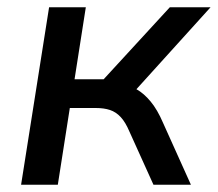

<svg xmlns="http://www.w3.org/2000/svg" viewBox="-20 -508 599 528"><path d="M38 0 115 -488H216L185 -290H265L447 -488H559L341 -247L310 -276Q335 -274 355.5 -262.5Q376 -251 394.5 -228.5Q413 -206 428 -171L505 0H402L336 -146Q325 -172 312 -186Q299 -200 282.5 -205.5Q266 -211 243 -211H172L139 0Z"/></svg>

Font: Nunito Sans 12pt SemiBold
Style: Italic
Weight: 600
Italic angle: -9°
Designer: Vernon Adams
Foundry: Vernon Adams
Version: Version 3.101;gftools[0.9.27]